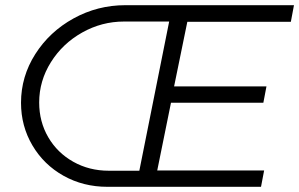

<svg xmlns="http://www.w3.org/2000/svg" viewBox="-20 -720 1153 740"><path d="M702 -636 651 -387H1007L995 -324H639L586 -63H998L986 0H394Q301 0 225 -42.5Q149 -85 105 -159.5Q61 -234 61 -324Q61 -425 116 -511.5Q171 -598 263.5 -649Q356 -700 463 -700H1113L1101 -636ZM517 -62 632 -637H458Q372 -637 296.5 -594.5Q221 -552 176 -480Q131 -408 131 -325Q131 -251 166 -191Q201 -131 262.5 -96.5Q324 -62 399 -62Z"/></svg>

Font: Gontserrat Light
Style: Italic
Weight: 300
Italic angle: -11.3°
Designer: Julieta Ulanovsky
Foundry: Julieta Ulanovsky
Version: Version 6.001